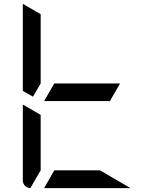

<svg xmlns="http://www.w3.org/2000/svg" viewBox="-20 -981 856 1001"><path d="M210 -454 263 -546H606L553 -454ZM192 -546 152 -477 99 -507V-959V-961L192 -907ZM661 0H210L263 -93H501ZM138 0Q122 -1 110.5 -12.5Q99 -24 99 -41V-436L192 -382V-93Z"/></svg>

Font: DSEG7 Modern Mini
Style: Regular
Weight: 400
Designer: Keshikan(Twitter:@keshinomi_88pro)
Version: Version 0.46